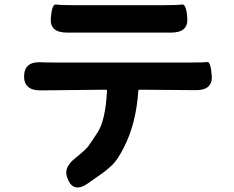

<svg xmlns="http://www.w3.org/2000/svg" viewBox="-20 -783 1040 854"><path d="M369 34Q301 80 277 1Q265 -40 314 -79Q363 -118 373 -133Q394 -163 414 -194Q449 -247 456 -379Q456 -384 451 -384L162 -381Q86 -380 87 -445Q89 -511 165 -506Q181 -505 217 -505H836Q888 -505 902.5 -507Q917 -509 922 -445Q926 -381 849 -382L601 -384Q595 -384 595 -378Q586 -235 531 -127Q504 -74 481 -51Q451 -22 416 1ZM278 -638Q201 -638 206 -702Q211 -766 229 -763Q247 -760 308 -760H710Q770 -760 789.5 -763Q809 -766 813 -702Q818 -638 741 -638Z"/></svg>

Font: Resource Han Rounded KR
Style: Bold
Weight: 700
Designer: Cyano Hao (round all glyphs); Ryoko NISHIZUKA 西塚涼子 (kana, bopomofo & ideographs); Paul D. Hunt (Latin, Greek & Cyrillic)
Foundry: Cyano Hao
Version: 0.990